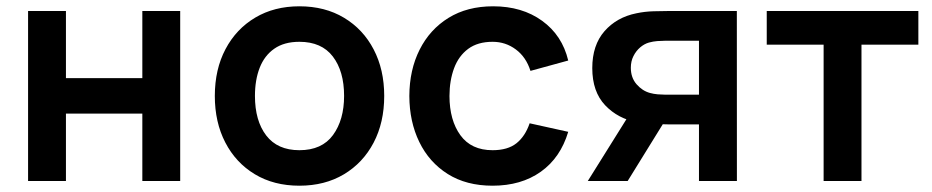

<svg xmlns="http://www.w3.org/2000/svg" viewBox="-20 -575 2962 610"><path d="M69.2 0V-540H189.5V-326.8H432.2V-540H552.5V0H432.2V-214H189.5V0Z M931.2 15Q849.9 15 789.5 -21.5Q729.1 -58 695.8 -122.3Q662.5 -186.6 662.5 -270.2Q662.5 -354.8 696.5 -419Q730.5 -483.2 791 -519.1Q851.4 -555 931.2 -555Q1012.5 -555 1073.1 -518.5Q1133.8 -482.1 1167.2 -417.9Q1200.7 -353.7 1200.7 -270.2Q1200.7 -185.9 1167 -121.7Q1133.2 -57.4 1072.6 -21.2Q1011.9 15 931.2 15ZM931.2 -97.8Q1002.8 -97.8 1038 -146Q1073.2 -194.2 1073.2 -270.2Q1073.2 -348.6 1037.5 -395.4Q1001.8 -442.2 931.2 -442.2Q882.7 -442.2 851.5 -420.3Q820.2 -398.5 805.1 -359.8Q790 -321.2 790 -270.2Q790 -191.4 825.8 -144.6Q861.7 -97.8 931.2 -97.8Z M1545 15Q1461.6 15 1402.5 -22.2Q1343.4 -59.5 1312.1 -124Q1280.8 -188.4 1280.5 -270Q1280.8 -352.8 1313.2 -417.2Q1345.6 -481.6 1405.1 -518.3Q1464.6 -555 1546.7 -555Q1638.8 -555 1702.5 -508.8Q1766.2 -462.7 1785.3 -382.7L1665.3 -349.8Q1651.6 -393.5 1619 -417.8Q1586.4 -442.2 1545 -442.2Q1497.8 -442.2 1467.5 -419.8Q1437.2 -397.3 1422.7 -358.4Q1408.2 -319.5 1408 -270Q1408.2 -192.9 1442.7 -145.4Q1477.2 -97.8 1545 -97.8Q1593.2 -97.8 1620.9 -119.9Q1648.6 -142 1662.7 -183.3L1785.3 -156.2Q1760.6 -73.7 1698.1 -29.3Q1635.6 15 1545 15Z M2200.7 0V-179.8H2103.8Q2085.7 -179.8 2057.9 -180.9Q2030.2 -181.9 2006 -186.2Q1943.4 -197.5 1902.5 -240.7Q1861.7 -283.8 1861.7 -358.7Q1861.7 -431.5 1900.5 -475.9Q1939.4 -520.3 2002 -532.8Q2028.2 -538.4 2056 -539.2Q2083.8 -540 2102.2 -540H2321L2321.2 0ZM1847.5 0 1976.7 -206.7H2102L1974.2 0ZM2091.7 -274.3H2200.7V-445.5H2091.7Q2081.8 -445.5 2068.4 -444.5Q2055 -443.5 2041.7 -439.8Q2027 -435.6 2013.9 -424.5Q2000.8 -413.3 1992.5 -396.8Q1984.2 -380.3 1984.2 -359.7Q1984.2 -328.2 2002.5 -307.2Q2020.8 -286.3 2044.8 -279.7Q2057.2 -276.3 2069.8 -275.3Q2082.4 -274.3 2091.7 -274.3Z M2596.7 0V-433H2416V-540H2897.7V-433H2717V0Z"/></svg>

Font: Manrope ExtraLight
Style: Regular
Weight: 200
Designer: Mikhail Sharanda
Foundry: Mikhail Sharanda
Version: Version 4.505